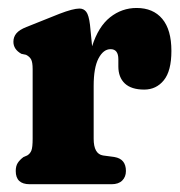

<svg xmlns="http://www.w3.org/2000/svg" viewBox="-20 -474 464 494"><path d="M211.5 -410.5 217 -355Q233 -405.5 263.2 -429.5Q293.5 -453.5 331.5 -453.5Q374 -453.5 397.5 -425.5Q421 -397.5 421 -343Q421 -291.5 401.5 -267.5Q382 -243.5 351 -243.5Q318 -243.5 301.2 -259.2Q284.5 -275 284.5 -303V-321.5Q284.5 -347.5 264.5 -347.5Q246 -347.5 233.5 -323.8Q221 -300 221 -253V-117Q221 -78 245 -74L274.5 -70Q304 -65 304 -34Q304 -19 294.5 -9.5Q285 0 267 0H56.5Q20.5 0 20.5 -34Q20.5 -46.5 25.5 -54.5Q30.5 -62.5 40.5 -70L50 -74Q57.5 -78.5 60.8 -86.8Q64 -95 64 -117V-296Q64 -314 60 -321.2Q56 -328.5 47 -333L35 -335.5Q14.5 -347 14.5 -366.5Q14.5 -379 22.2 -388.2Q30 -397.5 48 -404.5L133 -438.5Q168 -452 184.5 -452Q195.5 -452 202 -443.5Q208.5 -435 211.5 -410.5Z"/></svg>

Font: Fraunces 144pt SuperSoft
Style: Bold
Weight: 700
Version: Version 1.000;[b76b70a41]